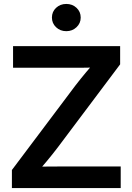

<svg xmlns="http://www.w3.org/2000/svg" viewBox="-20 -964 679 984"><path d="M41 0V-92.8L366.2 -525.4Q392.6 -559.6 421.4 -594Q450.2 -628.4 480 -662.6L493.7 -619.1Q447.8 -617.2 401.9 -616.9Q356 -616.7 310.1 -616.7H46.9V-727.5H595.7V-634.3L276.4 -209Q249 -172.9 219 -137Q189 -101.1 157.7 -64.9L144.5 -108.4Q190.4 -110.4 236.6 -110.6Q282.7 -110.8 328.6 -110.8H598.6V0ZM319.8 -804.2Q288.6 -804.2 267.3 -824.5Q246.1 -844.7 246.1 -874Q246.1 -903.8 267.3 -923.8Q288.6 -943.8 319.8 -943.8Q351.1 -943.8 372.3 -923.8Q393.6 -903.8 393.6 -874Q393.6 -844.7 372.1 -824.5Q350.6 -804.2 319.8 -804.2Z"/></svg>

Font: Inter 24pt SemiBold
Style: Regular
Weight: 600
Designer: Rasmus Andersson
Foundry: rsms
Version: Version 4.001;git-66647c0bb